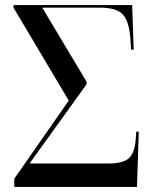

<svg xmlns="http://www.w3.org/2000/svg" viewBox="-20 -734 603 754"><path d="M36 0V-32L250 -339L33 -704V-714H499L505 -539H495L492 -582Q487 -652 461.5 -678Q436 -704 372 -704H146L320 -413V-403L96 -92H406Q463 -92 486 -112.5Q509 -133 513 -187L515 -217H525L518 0Z"/></svg>

Font: Noto Serif Display SemiCondensed
Style: Regular
Weight: 400
Width: 4
Designer: Monotype Design Team
Foundry: Monotype Imaging Inc.
Version: Version 2.009